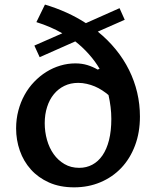

<svg xmlns="http://www.w3.org/2000/svg" viewBox="-20 -802 676 832"><path d="M250 -657.7Q199.2 -687 137.7 -706.1L174.8 -782.2Q274.9 -752 352.1 -701.7L498 -766.6L520.5 -716.3L403.8 -665Q447.8 -629.4 481.9 -587.4Q516.1 -545.4 539.3 -498.5Q562.5 -451.7 574.5 -400.9Q586.4 -350.1 586.4 -296.9Q586.4 -227.5 564.9 -170.9Q543.5 -114.3 505.4 -74.2Q467.3 -34.2 415 -12.2Q362.8 9.8 301.3 9.8Q239.3 9.8 192.4 -11.2Q145.5 -32.2 113.8 -67.6Q82 -103 65.9 -149.2Q49.8 -195.3 49.8 -245.6Q49.8 -286.1 59.6 -323Q69.3 -359.9 86.7 -391.1Q104 -422.4 128.2 -447.5Q152.3 -472.7 180.9 -490.5Q209.5 -508.3 241.5 -517.8Q273.4 -527.3 306.6 -527.3Q335 -527.3 358.6 -520Q382.3 -512.7 403.3 -500.5L411.6 -503.9Q402.8 -519 390.9 -535.4Q378.9 -551.8 365.2 -567.1Q351.6 -582.5 336.4 -596.7Q321.3 -610.8 306.2 -622.6L151.9 -554.2L128.9 -604.5ZM462.4 -286.6Q462.4 -313 459.2 -338.4Q456.1 -363.8 450.2 -390.1Q437.5 -400.9 422.6 -410.6Q407.7 -420.4 390.9 -427.5Q374 -434.6 355.7 -438.7Q337.4 -442.9 318.8 -442.9Q285.6 -442.9 259 -429.9Q232.4 -417 213.4 -393.8Q194.3 -370.6 184.1 -338.4Q173.8 -306.2 173.8 -268.1Q173.8 -231 183.6 -196Q193.4 -161.1 212.4 -134.3Q231.4 -107.4 259.3 -91.1Q287.1 -74.7 323.2 -74.7Q354.5 -74.7 380.1 -88.4Q405.8 -102.1 424.1 -128.7Q442.4 -155.3 452.4 -194.8Q462.4 -234.4 462.4 -286.6Z"/></svg>

Font: Proza Libre
Style: Medium
Weight: 500
Designer: Jasper de Waard
Foundry: Jasper de Waard
Version: Version 1.000; ttfautohint (v1.4.1.8-43bc)